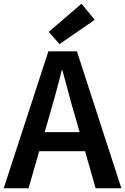

<svg xmlns="http://www.w3.org/2000/svg" viewBox="-22 -1016 675 1036"><path d="M-2 0 239 -739H393L633 0H494L382 -393Q364 -452 348 -514Q332 -576 315 -636H311Q296 -575 279 -513.5Q262 -452 245 -393L132 0ZM140 -200V-303H489V-200ZM299 -778 241 -844 418 -996 489 -909Z"/></svg>

Font: Noto Sans JP SemiBold
Style: Regular
Weight: 600
Designer: Ryoko NISHIZUKA  (kana, bopomofo & ideographs); Paul D. Hunt (Latin, Greek & Cyrillic); Sandoll Communications , Soo-you
Foundry: Adobe
Version: Version 2.004-H2;hotconv 1.0.118;makeotfexe 2.5.65603